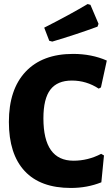

<svg xmlns="http://www.w3.org/2000/svg" viewBox="-20 -921 556 951"><path d="M414 -901 428 -897 468 -803 463 -789Q357 -750 239 -715L224 -719L199 -784Q327 -849 414 -901ZM342 -654Q434 -654 509 -621L480 -488L469 -482Q408 -522 336 -522Q264 -522 229.5 -477Q195 -432 195 -335Q195 -125 344 -125Q416 -125 481 -159L495 -151L482 -18Q412 10 331 10Q180 10 102 -74Q24 -158 24 -317Q24 -478 107 -566Q190 -654 342 -654Z"/></svg>

Font: Alegreya Sans ExtraBold
Style: Regular
Weight: 800
Designer: Juan Pablo del Peral
Foundry: Huerta Tipografica
Version: Version 2.007